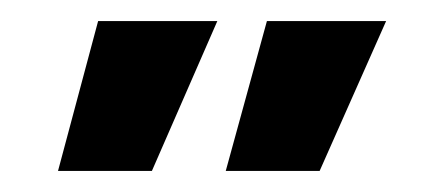

<svg xmlns="http://www.w3.org/2000/svg" viewBox="-20 -505 421 182"><path d="M35 -343 73 -485H186L124 -343ZM194 -343 233 -485H346L283 -343Z"/></svg>

Font: Genos Black
Style: Regular
Weight: 900
Designer: Robert E. Leuschke
Foundry: Robert E. Leuschke
Version: Version 1.010